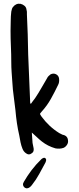

<svg xmlns="http://www.w3.org/2000/svg" viewBox="-20 -839 432 1056"><path d="M150 -268Q156 -276 161.5 -284Q167 -292 173 -299Q191 -326 207 -354Q223 -382 239 -409Q242 -416 247.5 -421Q253 -426 258 -430Q274 -438 288.5 -430.5Q303 -423 305 -406Q307 -386 300 -373Q281 -333 260 -295.5Q239 -258 210 -226Q200 -215 200 -212.5Q200 -210 209 -197Q229 -170 253 -147.5Q277 -125 306 -107Q311 -105 315 -102.5Q319 -100 324 -98Q352 -93 354 -67Q356 -54 348.5 -42.5Q341 -31 330 -26Q319 -22 307.5 -21.5Q296 -21 285 -23Q243 -35 210 -61Q196 -72 182.5 -85Q169 -98 155 -110Q156 -96 157 -82Q158 -68 159 -53Q161 -46 162 -38Q163 -30 165 -23Q168 -3 153 5Q139 16 123 4Q110 -5 104 -20Q97 -37 93 -56Q89 -75 86 -94Q78 -128 73 -162.5Q68 -197 65 -232Q61 -270 55.5 -308.5Q50 -347 48 -385Q46 -413 44 -441Q42 -469 42 -497Q42 -540 40 -583.5Q38 -627 38 -670Q39 -697 39 -723Q39 -749 42 -775Q44 -783 45.5 -789Q47 -795 51 -800Q68 -822 93 -818Q106 -815 115.5 -806.5Q125 -798 126 -784Q128 -778 128 -772.5Q128 -767 128 -760Q131 -705 132.5 -650Q134 -595 135 -539Q137 -473 140.5 -406.5Q144 -340 146 -274Q146 -269 150 -268ZM128 197Q117 196 111 188Q105 180 107 170Q108 168 109 166.5Q110 165 110 163Q130 128 154 96.5Q178 65 207 37Q212 32 216 31Q223 27 228.5 30.5Q234 34 234 41Q233 45 232.5 48Q232 51 230 55Q213 86 196 117.5Q179 149 156 178Q151 185 144 190.5Q137 196 128 197Z"/></svg>

Font: Delicious Handrawn
Style: Regular
Weight: 400
Designer: Agung Rohmat
Foundry: Agung Rohmat
Version: Version 1.002; ttfautohint (v1.8.4.7-5d5b);gftools[0.9.27]